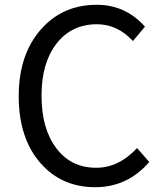

<svg xmlns="http://www.w3.org/2000/svg" viewBox="-20 -767 678 800"><path d="M149 -87Q58 -191 58 -366Q58 -540 151 -645Q241 -747 383 -747Q503 -747 584 -656L534 -596Q469 -666 384 -666Q279 -666 216 -586Q153 -505 153 -369Q153 -230 215 -149Q276 -68 381 -68Q475 -68 551 -150L602 -92Q511 13 377 13Q237 13 149 -87Z"/></svg>

Font: Source Han Sans K Regular
Style: Regular
Weight: 400
Designer: Ryoko NISHIZUKA  (kana & ideographs); Paul D. Hunt (Latin, Greek & Cyrillic); Wenlong ZHANG  (bopomofo); Sandoll Communi
Foundry: Adobe Systems Incorporated
Version: Version 1.00 July 18, 2014, initial release